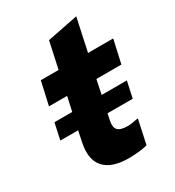

<svg xmlns="http://www.w3.org/2000/svg" viewBox="-170 -792 818 898"><g transform="rotate(-30 239.0 -343.0)"><path d="M262 6Q170 6 130.5 -38.5Q91 -83 109 -168L121 -226H25L44 -314H140L157 -391H59L87 -516H183L214 -659L380 -692L342 -516H478L450 -391H315L299 -314H435L416 -226H280L273 -193Q265 -158 279 -142.5Q293 -127 332 -127Q344 -127 355 -128.5Q366 -130 391 -135L363 -5Q344 0 316.5 3Q289 6 262 6Z"/></g></svg>

Font: Red Hat Text VF
Style: Italic
Weight: 300
Italic angle: -12°
Designer: Pentagram, MCKL
Foundry: Pentagram, MCKL
Version: Version 1.023